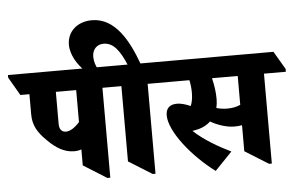

<svg xmlns="http://www.w3.org/2000/svg" viewBox="-131 -987 1706 1100"><g transform="rotate(-5 722.0 -437.0)"><path d="M269 -159C283 -159 297 -161 310 -166V-74L444 10H461V-507H587V-523L526 -627H-72V-612L-11 -507H41V-391C41 -327 67 -285 117 -236C165 -188 212 -159 269 -159ZM193 -323V-507H310V-323C282 -292 255 -275 231 -275C206 -275 193 -293 193 -323Z M705 10H721V-507H847V-523L787 -627H690C642 -758 569 -898 434 -898C349 -898 291 -844 291 -769C291 -710 330 -650 370 -613H443V-612L504 -507H570V-74ZM424 -689C424 -730 450 -758 489 -758C546 -758 581 -709 616 -627H443V-619C433 -637 424 -661 424 -689Z M1066 24 1165 -79C1091 -115 1012 -161 953 -216C957 -217 962 -217 969 -219C1006 -225 1036 -240 1058 -261C1099 -237 1152 -220 1195 -220C1211 -220 1226 -221 1239 -224V-74L1374 10H1390V-507H1516V-523L1455 -627H704V-612L765 -507H961C967 -482 969 -456 969 -434C969 -407 965 -380 956 -359C926 -372 900 -379 878 -379C834 -379 814 -356 814 -317C814 -226 933 -75 1066 24ZM1107 -386C1107 -426 1101 -467 1091 -507H1239V-341C1217 -331 1192 -326 1164 -326C1142 -326 1120 -329 1101 -335C1105 -351 1107 -368 1107 -386Z"/></g></svg>

Font: Noto Serif Devanagari SemiCondensed Black
Style: Regular
Weight: 900
Width: 4
Designer: Universal Thirst, Indian Type Foundry and the Monotype Design Team
Foundry: Monotype Imaging Inc.
Version: Version 2.004